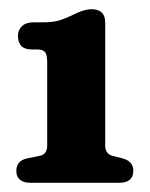

<svg xmlns="http://www.w3.org/2000/svg" viewBox="-20 -738 325 417"><path d="M49.5 -630.5Q19 -630.5 19 -660Q19 -673 27.8 -681.2Q36.5 -689.5 52 -689.5H74Q99 -689.5 115.2 -695.8Q131.5 -702 147.5 -710Q165.5 -718 178.5 -718Q208.5 -718 208.5 -689V-422Q208.5 -405 222.5 -400L246 -394Q269.5 -388 269.5 -367Q269.5 -341 238.5 -341H47Q15.5 -341 15.5 -367Q15.5 -389 39 -394L68 -400Q82.5 -403.5 82.5 -422.5V-601.5Q82.5 -619 77.8 -624.8Q73 -630.5 61.5 -630.5Z"/></svg>

Font: Fraunces 144pt SuperSoft
Style: Bold
Weight: 700
Version: Version 1.000;[b76b70a41]